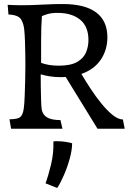

<svg xmlns="http://www.w3.org/2000/svg" viewBox="-20 -639 649 953"><path d="M35 0 27 -47Q68 -47 81 -58.5Q94 -70 98 -101Q101 -122 102.5 -161Q104 -200 105 -242Q106 -284 106 -315Q106 -340 105.5 -371.5Q105 -403 104 -433Q103 -463 101 -484Q99 -518 85.5 -541.5Q72 -565 22 -567L18 -615Q36 -614 54 -613.5Q72 -613 88 -613Q134 -613 189 -616Q220 -618 249 -618.5Q278 -619 292 -619Q401 -619 457 -577.5Q513 -536 513 -454Q513 -391 480 -342.5Q447 -294 384 -272Q404 -238 429.5 -199Q455 -160 483.5 -125Q512 -90 539.5 -68Q567 -46 590 -46L599 0H464L306 -257Q295 -256 283 -256Q254 -256 228 -260Q202 -264 182 -270Q182 -242 182.5 -206Q183 -170 184 -139.5Q185 -109 187 -96Q192 -69 214 -56Q236 -43 280 -43L290 0ZM184 -434V-327Q222 -313 271 -313Q331 -313 363 -331.5Q395 -350 407 -379Q419 -408 419 -440Q419 -508 377.5 -541.5Q336 -575 267 -575Q236 -575 217.5 -569.5Q199 -564 188 -559Q186 -534 185 -502Q184 -470 184 -434ZM264 294 206 271Q220 233 233.5 177Q247 121 245 63Q250 62 255.5 62Q261 62 266 62Q285 62 304.5 65Q324 68 338 72Q338 105 326.5 147Q315 189 298 228.5Q281 268 264 294Z"/></svg>

Font: Maname
Style: Regular
Weight: 400
Designer: Pathum Egodawatta
Foundry: mooniak
Version: Version 1.000; ttfautohint (v1.8.4.7-5d5b)